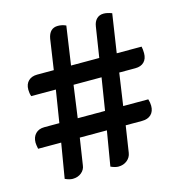

<svg xmlns="http://www.w3.org/2000/svg" viewBox="-99 -746 769 828"><g transform="rotate(-15 285.0 -332.0)"><path d="M533 -222Q533 -197 518.5 -183Q504 -169 478 -169H405L387 -51Q384 -31 368 -18Q352 -5 329 -5Q315 -5 295 -14L321 -169H200L182 -51Q180 -31 164 -18Q148 -5 125 -5Q111 -5 91 -14L117 -169H14Q10 -189 10 -197Q10 -222 24.5 -237Q39 -252 64 -252H131L154 -396H44Q39 -410 39 -426Q39 -451 53.5 -465Q68 -479 93 -479H167L187 -614Q195 -659 233 -659Q252 -659 269 -651L244 -479H370L391 -614Q394 -635 406 -647Q418 -659 437 -659Q453 -659 474 -651L448 -479H559Q562 -466 562 -449Q562 -424 548 -410Q534 -396 509 -396H437L416 -252H528Q533 -237 533 -222ZM213 -252H335L358 -396H233Z"/></g></svg>

Font: Sansita Light Italic
Style: Regular
Weight: 300
Italic angle: -11°
Designer: Pablo Cosgaya
Foundry: Omnibus-Type
Version: Version 1.006